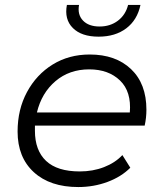

<svg xmlns="http://www.w3.org/2000/svg" viewBox="-20 -750 663 775"><path d="M296 5Q182 5 116.5 -55Q51 -115 51 -219Q51 -308 89 -378.5Q127 -449 192.5 -489.5Q258 -530 342 -530Q447 -530 509 -471Q571 -412 571 -307Q571 -275 564 -243H121Q121 -233 121 -222Q121 -143 166 -100.5Q211 -58 302 -58Q355 -58 400 -75.5Q445 -93 474 -124L506 -73Q469 -36 413.5 -15.5Q358 5 296 5ZM129 -296H504Q511 -380 464.5 -425Q418 -470 340 -470Q260 -470 204 -422.5Q148 -375 129 -296ZM378 -602Q309 -602 274 -637Q239 -672 250 -730H299Q292 -691 315 -667Q338 -643 382 -643Q425 -643 456 -666.5Q487 -690 497 -730H547Q534 -669 489.5 -635.5Q445 -602 378 -602Z"/></svg>

Font: Montserrat
Style: Italic
Weight: 400
Italic angle: -11.3°
Designer: Julieta Ulanovsky
Foundry: Julieta Ulanovsky
Version: Version 9.000; ttfautohint (v1.8.4.7-5d5b)